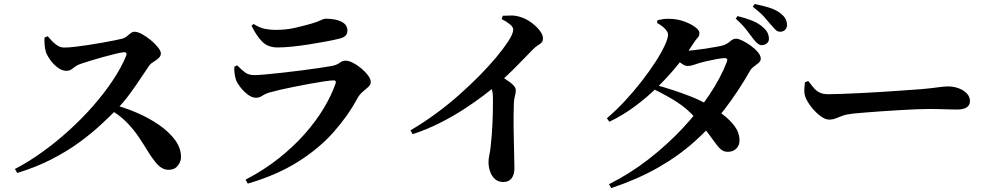

<svg xmlns="http://www.w3.org/2000/svg" viewBox="-20 -871 5010 972"><path d="M205.3 -680.8 221.7 -687.6Q233.1 -673.7 246.2 -660.3Q259.3 -646.9 274.1 -638.6Q288.9 -630.3 305.6 -630.3Q326.5 -630.3 357.7 -633.9Q388.9 -637.5 424.5 -642.8Q460.1 -648.1 494.7 -654.4Q529.3 -660.6 556.7 -666Q584.1 -671.4 598.2 -675Q611.1 -678 621.3 -686.5Q631.4 -695 641.1 -702.7Q650.7 -710.3 661.1 -710.3Q676.6 -710.3 699.3 -698Q721.9 -685.6 743.7 -667.6Q765.4 -649.6 779.9 -631.2Q794.4 -612.8 794.4 -600.7Q794.4 -586.8 782.4 -576.2Q770.4 -565.6 756.4 -557.3Q742.5 -549 736.2 -540.2Q717.7 -513.6 692.6 -475.4Q667.4 -437.3 636.9 -395.5Q606.4 -353.8 570.1 -316.4Q535.8 -281.3 488.6 -237.8Q441.5 -194.2 380 -149.3Q318.5 -104.5 240.6 -64.5Q162.8 -24.6 67.3 4.7L55.7 -15.5Q126.7 -52.5 196.6 -103.1Q266.6 -153.6 332 -213.3Q397.5 -272.9 453.4 -337Q509.2 -401 551.9 -465.4Q594.6 -529.8 618.5 -588.1Q625.9 -607.5 607.2 -606.7Q592.3 -605.3 563.8 -598.4Q535.4 -591.5 501.8 -582.3Q468.2 -573.1 438 -563.7Q407.7 -554.4 388.9 -547.9Q372.4 -542.8 361.5 -534.3Q350.6 -525.9 340.6 -519.2Q330.6 -512.5 315.9 -512.5Q294 -512.5 272.4 -528.7Q250.8 -544.9 234.7 -567.3Q218.5 -589.7 212.5 -607.8Q207.8 -623.5 206.1 -642Q204.4 -660.5 205.3 -680.8ZM520.2 -326.4 536.1 -346.3Q604.4 -329.1 668.6 -302Q732.7 -274.8 784.2 -239.3Q835.7 -203.7 866 -162.5Q896.4 -121.3 896.4 -75.8Q896.4 -53.1 880.1 -32.2Q863.8 -11.3 834.2 -11.3Q814.5 -11.3 798.4 -21.2Q782.3 -31.2 767.4 -49.6Q752.5 -68 735.4 -93.9Q709.5 -136.6 682.7 -177Q655.8 -217.4 618 -255.2Q580.1 -293.1 520.2 -326.4Z M1166.2 -533.2 1180.6 -540.2Q1202.7 -517.7 1220.8 -504.3Q1238.9 -490.8 1267.4 -490.8Q1285.1 -490.8 1323 -494.1Q1360.9 -497.4 1408.5 -502.8Q1456 -508.2 1504.2 -514.3Q1552.4 -520.4 1593.3 -526.4Q1634.1 -532.4 1657 -536.6Q1684.8 -541.5 1699 -552.7Q1713.2 -563.8 1730.1 -563.8Q1745.9 -563.8 1767.3 -552.8Q1788.7 -541.8 1809.1 -524.7Q1829.5 -507.7 1843.3 -489.1Q1857.1 -470.6 1857.1 -455.6Q1857.1 -442.5 1844.9 -431.1Q1832.6 -419.7 1816.6 -406.7Q1800.6 -393.6 1789.1 -372.9Q1742.4 -285.5 1669.2 -202.7Q1596 -119.8 1489.1 -52.3Q1382.2 15.3 1234.4 58.5L1223 38.6Q1315.4 -9.4 1390 -68.4Q1464.6 -127.5 1521.8 -192Q1579 -256.5 1618.2 -321.7Q1657.4 -387 1678.7 -447.5Q1684.5 -465 1667.4 -464.2Q1651.1 -463.4 1619.7 -458.8Q1588.4 -454.1 1549.5 -447Q1510.7 -439.9 1471.5 -432.1Q1432.4 -424.3 1399 -416.6Q1365.7 -408.9 1346.9 -403.5Q1324.6 -397.3 1308.7 -386.7Q1292.8 -376.1 1276 -376.1Q1255.6 -376.1 1233.8 -392.7Q1212 -409.4 1195.7 -431Q1179.5 -452.6 1174.2 -468Q1169.2 -485.6 1167.4 -500.6Q1165.6 -515.5 1166.2 -533.2ZM1696.1 -674.8Q1666.2 -667.6 1626.5 -660.2Q1586.8 -652.7 1543.1 -646Q1499.4 -639.2 1458.4 -635Q1417.5 -630.8 1385 -630.8Q1337.8 -630.8 1309 -658.5Q1280.2 -686.2 1253.2 -740.7L1263.7 -749.8Q1294.6 -730 1321.7 -724.8Q1348.9 -719.7 1373.6 -719.7Q1429.8 -719.7 1473.7 -730.1Q1517.6 -740.4 1548.9 -749.2Q1574.3 -756.2 1589.1 -762.3Q1603.9 -768.4 1612.6 -772.4Q1621.3 -776.3 1628.2 -776.3Q1678.7 -776.3 1708.8 -761.1Q1738.9 -745.9 1738.9 -715.9Q1738.9 -701 1729.5 -690.8Q1720.1 -680.5 1696.1 -674.8Z M2519.6 -774.4 2525 -791.2Q2545.8 -792.4 2568.8 -792.5Q2591.8 -792.5 2614.3 -785.1Q2642 -776.9 2668.2 -758Q2694.4 -739.2 2711.6 -717.3Q2728.8 -695.3 2728.8 -677Q2728.8 -662.7 2721.6 -655.4Q2714.4 -648.2 2702.7 -641.3Q2691.1 -634.4 2677.1 -619.9Q2644.4 -586.2 2596.2 -537.1Q2548.1 -487.9 2488.4 -436.1Q2467 -417.1 2426.1 -386.2Q2385.3 -355.2 2330 -319.1Q2274.7 -283 2208.1 -249.2Q2141.6 -215.4 2068.9 -191.7L2057.8 -211.1Q2121.3 -248.1 2183.3 -293.4Q2245.4 -338.6 2301.9 -388.5Q2358.5 -438.4 2407 -487.7Q2455.5 -537 2492.5 -581.4Q2529.4 -625.8 2551.9 -660.4Q2578.2 -700.3 2578.2 -720.8Q2578.2 -734.7 2560.3 -748.8Q2542.5 -763 2519.6 -774.4ZM2447.2 -459 2496.5 -500.2Q2533.8 -474.5 2562.5 -453.9Q2591.2 -433.4 2591.2 -413.6Q2591.2 -400.5 2586.9 -385.6Q2582.5 -370.8 2581.5 -349.4Q2579.2 -282.4 2580.2 -216Q2581.1 -149.5 2582.7 -97.6Q2584.3 -45.7 2584.3 -19.5Q2584.3 12.3 2570.3 31.4Q2556.4 50.4 2528.6 50.4Q2502.7 50.4 2486 35.7Q2469.4 21 2461.2 -2.5Q2453.1 -26.1 2453.1 -50.8Q2453.1 -65.5 2456.8 -83.4Q2460.6 -101.4 2463.6 -125.6Q2467.1 -155 2469.3 -185.5Q2471.5 -216 2473 -245.1Q2474.5 -274.2 2475 -300.2Q2475.5 -326.2 2475.5 -347.3Q2475.5 -368.3 2475.3 -381.3Q2475 -405.6 2468 -422.5Q2461.1 -439.3 2447.2 -459Z M3791.2 -677.2Q3775.9 -697.7 3757.5 -721.6Q3739.2 -745.5 3704.3 -776.7L3713.9 -789.6Q3752.6 -780.2 3785.6 -767.3Q3818.5 -754.4 3840.6 -734.8Q3857.7 -720.4 3864.7 -707Q3871.8 -693.6 3872.5 -677.2Q3873.9 -662.8 3864.2 -653.3Q3854.5 -643.7 3838.2 -642.3Q3826.7 -641.6 3815.2 -651Q3803.8 -660.4 3791.2 -677.2ZM3879.6 -749.3Q3865.3 -766.9 3847.9 -786.3Q3830.6 -805.8 3791 -837L3800.6 -850.6Q3844.9 -841.5 3874.2 -832.3Q3903.5 -823.1 3925.9 -807.6Q3944.7 -794.5 3954 -779.9Q3963.4 -765.3 3964.1 -747.3Q3964.9 -730.8 3955.5 -720.9Q3946.1 -711 3931.3 -710.3Q3916.4 -709.6 3905.5 -720.7Q3894.7 -731.8 3879.6 -749.3ZM3305.9 -439.2Q3341.8 -429.5 3385.8 -415.2Q3429.7 -401 3475.8 -383Q3521.9 -364.9 3560.9 -342.7Q3602.3 -319.3 3639.1 -291.4Q3675.9 -263.5 3699.1 -232Q3722.3 -200.5 3723.7 -165.5Q3725.2 -137.4 3709 -120.3Q3692.8 -103.3 3667.6 -102.5Q3647.7 -101.8 3634 -111.4Q3620.4 -121.1 3605.4 -141.4Q3590.4 -161.7 3567.5 -193.1Q3544.6 -224.4 3506.1 -268.1Q3457.6 -322.8 3404.7 -356Q3351.8 -389.2 3291.5 -418.5ZM3052.3 -272.3Q3098.3 -311.3 3143.1 -359.4Q3187.9 -407.5 3227.5 -458.4Q3267.1 -509.4 3297.3 -556Q3327.5 -602.7 3344.7 -639.6Q3361.9 -676.4 3361.9 -695.3Q3361.9 -709.8 3345.9 -726Q3330 -742.2 3305.9 -755.1L3308.5 -768.8Q3323 -772.2 3338.6 -774.5Q3354.2 -776.7 3378.1 -775.4Q3412.1 -774 3444.9 -762Q3477.7 -749.9 3499.3 -733.9Q3520.8 -717.8 3520.8 -704.7Q3520.8 -689 3512.6 -680.7Q3504.3 -672.4 3491.1 -652.7Q3457.2 -599.4 3411.6 -543.2Q3366.1 -486.9 3311.4 -433Q3256.8 -379.1 3194.9 -333.1Q3133 -287.1 3064.9 -254.6ZM3063.3 61.5Q3168.9 8.5 3263.2 -64.7Q3357.4 -137.9 3435.8 -221.6Q3514.2 -305.3 3571.6 -391.7Q3629.1 -478.1 3659.7 -557.8Q3667.5 -577.4 3647.5 -576.9Q3635.1 -576.6 3609 -572Q3582.9 -567.4 3556.8 -561.3Q3530.7 -555.2 3516.1 -550.4Q3500.1 -545.2 3487.2 -541.1Q3474.4 -537 3459.6 -537Q3447.1 -537 3428.2 -551Q3409.3 -565 3388.9 -582.4L3407.3 -618.2Q3423.8 -615.9 3434.2 -615.1Q3444.6 -614.4 3455 -614.4Q3467.7 -614.4 3494.5 -617.2Q3521.2 -620.1 3551.7 -624.8Q3582.1 -629.5 3607.4 -634.1Q3632.7 -638.7 3642.7 -641.9Q3661.8 -648.6 3676.3 -661.8Q3690.8 -675.1 3707.6 -675.1Q3718.6 -675.1 3739 -665.1Q3759.4 -655 3780.6 -639.8Q3801.8 -624.6 3816.6 -607.1Q3831.4 -589.6 3831.4 -574.3Q3831.4 -561.9 3820.3 -552.4Q3809.3 -542.9 3796.4 -533.7Q3783.4 -524.5 3776.7 -512.2Q3717.2 -407.7 3648.5 -318.2Q3579.8 -228.7 3496 -154.1Q3412.2 -79.4 3308.3 -20.7Q3204.4 38 3074.2 81.2Z M4072 -460.6Q4086.8 -440.9 4099.6 -425.9Q4112.4 -410.9 4129.3 -402.5Q4146.2 -394.1 4172.2 -394.1Q4199 -394.1 4239.7 -395.6Q4280.3 -397.1 4327.9 -399.4Q4375.5 -401.6 4424.2 -404.6Q4472.9 -407.6 4516.8 -410.6Q4560.6 -413.6 4593.5 -416.1Q4626.5 -418.6 4641.6 -419.4Q4691.6 -423.8 4725.7 -428.7Q4759.9 -433.5 4778.2 -433.5Q4808.5 -433.5 4833.9 -423.8Q4859.3 -414.1 4874.8 -397.6Q4890.3 -381.1 4890.3 -359.1Q4890.3 -337.5 4873 -326.9Q4855.7 -316.4 4823.9 -316.4Q4794.6 -316.4 4763.1 -317.8Q4731.7 -319.2 4678.5 -319.2Q4655.7 -319.2 4618.3 -317.7Q4580.9 -316.2 4535.7 -313.5Q4490.6 -310.9 4446 -307.8Q4401.5 -304.6 4363.3 -301.6Q4325.1 -298.6 4302.4 -296.4Q4266.4 -292.6 4246.1 -285.3Q4225.7 -278.1 4211 -271.8Q4196.2 -265.5 4177.4 -265.5Q4157.6 -265.5 4133.3 -283.7Q4108.9 -301.9 4088.1 -328.2Q4067.3 -354.6 4057.6 -378.8Q4051.2 -396.2 4051.9 -416.6Q4052.7 -436.9 4055.1 -455Z"/></svg>

Font: Noto Serif KR
Style: Regular
Weight: 200
Designer: Ryoko NISHIZUKA 西塚涼子 (kana & ideographs); Frank Grießhammer (Latin, Greek & Cyrillic); Wenlong ZHANG 张文龙 (bopomofo); San
Foundry: Adobe
Version: Version 2.001;hotconv 1.1.0;makeotfexe 2.6.0